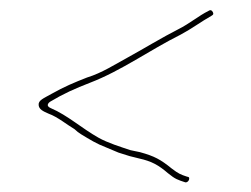

<svg xmlns="http://www.w3.org/2000/svg" viewBox="-20 -452 504 385"><path d="M355.8 -97.6C355.5 -97.6 355 -97.8 354.6 -97.9C342.5 -101.9 337.9 -103.7 324.3 -114.1C302.2 -132.1 289.7 -138.9 261 -146.8C241.3 -152.1 261.5 -146.7 261.5 -146.7L242.5 -150.7C242.3 -150.7 241.9 -150.8 241.6 -150.9C222.1 -157.4 196 -165.4 177.3 -176C144 -194.7 115.7 -220.7 82 -235.1C68.5 -240.9 81.1 -248.4 81.1 -248.4C106.9 -263.9 131 -274.7 160.3 -286C224 -310.5 279.3 -351.1 342.5 -382.7C364.6 -394.5 382.2 -407.9 404.3 -420.5C404.4 -420.6 404.5 -420.6 404.6 -420.7C408.1 -422.4 408.4 -424.8 406.7 -427.9C404.8 -431.5 402 -432.6 399 -430.7C398.9 -430.6 398.6 -430.4 398.4 -430.3C377.5 -419.9 361.1 -405.2 337.4 -393.3C308.2 -378.7 262 -350.8 234.6 -335.9C210.9 -323.1 184.4 -305.8 155.2 -296.8C135.2 -290.7 155.9 -297.1 155.7 -297C128.2 -286.4 108.2 -277.8 83.7 -264C67.1 -254.6 56.5 -251 57.5 -241.2C58.3 -232.8 66 -229 77.6 -224C95.2 -217.8 115.6 -201 128.7 -193.5C129.2 -193.3 129.8 -192.8 130.3 -192.3C133.9 -188.7 137.9 -185.6 142.4 -182.9C160.3 -172.1 172.8 -164 193.8 -156L217.6 -146C225 -143.6 232.8 -141.1 239.2 -139.2C259.2 -133.2 238.6 -139.3 238.8 -139.3L258.7 -134.3C284.4 -128.6 297.9 -120.9 316.8 -104.7C331.7 -92.5 336.3 -91.5 351.8 -86.3C354.8 -85.9 358.7 -88.6 359.3 -93.1C359.6 -95.8 359.3 -97 355.8 -97.6Z"/></svg>

Font: Take Off
Style: Hairball
Weight: 400
Foundry: Cannot Into Space Fonts
Version: Version 0.89